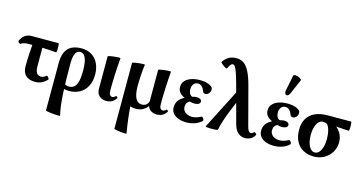

<svg xmlns="http://www.w3.org/2000/svg" viewBox="-101 -1169 3563 1884"><g transform="rotate(15 1680.5 -226.5)"><path d="M126 -113.8Q126 -174.8 129.6 -236.1Q133.3 -297.4 140.6 -388.2H238.8V-146Q238.8 -98.6 253.2 -75.9Q267.6 -53.2 297.4 -53.2Q310.5 -53.2 322.5 -58.3Q334.5 -63.5 349.1 -75.7Q353.5 -79.1 361.3 -72.8Q369.1 -66.4 374.3 -56.9Q379.4 -47.4 376 -43.9Q347.7 -14.6 319.1 -1.7Q290.5 11.2 253.4 11.2Q191.4 11.2 158.7 -20.8Q126 -52.7 126 -113.8ZM-4.4 -337.4Q14.2 -376 40.8 -395.5Q67.4 -415 113.8 -415H379.9Q384.3 -415 386 -391.8Q387.7 -368.7 386 -345.5Q384.3 -322.3 379.9 -322.3Q315.9 -327.1 274.2 -329.6Q232.4 -332 189.9 -332H94.2Q69.8 -332 51 -326.4Q32.2 -320.8 20.5 -312.5Q16.6 -309.6 9.8 -314.2Q2.9 -318.8 -1.7 -325.9Q-6.3 -333 -4.4 -337.4Z M432.1 253.9V-227.1Q432.1 -294.9 452.1 -338.6Q472.2 -382.3 512.5 -403.6Q552.7 -424.8 613.8 -424.8Q674.8 -424.8 718.5 -396.7Q762.2 -368.7 784.7 -319.6Q807.1 -270.5 807.1 -209Q807.1 -143.6 782.2 -93.8Q757.3 -43.9 710.4 -16.4Q663.6 11.2 599.6 11.2Q568.4 11.2 537.8 2.7Q507.3 -5.9 482.9 -27.3L520.5 -70.8Q535.2 -47.9 552.5 -38.8Q569.8 -29.8 587.9 -29.8Q620.6 -29.8 641.6 -49.1Q662.6 -68.4 672.9 -108.9Q683.1 -149.4 683.1 -213.4Q683.1 -259.8 677.2 -298.1Q671.4 -336.4 655.3 -361.8Q639.2 -387.2 609.9 -387.2Q590.8 -387.2 576.2 -374.8Q561.5 -362.3 553 -334Q544.4 -305.7 544.4 -260.7Q544.4 -92.3 549.1 10Q553.7 112.3 560.5 164.1Q567.4 215.8 578.6 268.6Q579.6 272.9 543 271Q506.3 269 469.2 263.7Q432.1 258.3 432.1 253.9Z M878.9 -89.4V-415Q878.9 -419.4 910.6 -424.8Q942.4 -430.2 974.1 -432.1Q1005.9 -434.1 1005.4 -429.7Q990.7 -256.3 990.7 -97.2Q990.7 -70.3 999.8 -56.2Q1008.8 -42 1025.9 -42Q1033.7 -42 1041.3 -45.9Q1048.8 -49.8 1058.6 -59.1Q1061 -61.5 1066.4 -58.8Q1071.8 -56.2 1075.2 -51Q1078.6 -45.9 1076.7 -43Q1058.6 -15.1 1035.2 -2Q1011.7 11.2 978.5 11.2Q934.6 11.2 906.7 -13.7Q878.9 -38.6 878.9 -89.4Z M1127 253.9V-415Q1127 -419.4 1158.9 -424.8Q1190.9 -430.2 1222.4 -432.1Q1253.9 -434.1 1253.4 -429.7Q1246.1 -379.4 1242.4 -320.8Q1238.8 -262.2 1238.8 -208.5Q1238.8 -127.9 1260.7 -86.4Q1282.7 -44.9 1325.2 -44.9Q1349.1 -44.9 1366 -57.1Q1382.8 -69.3 1392.1 -93.3V-415Q1392.1 -419.4 1423.8 -424.8Q1455.6 -430.2 1487.3 -432.1Q1519 -434.1 1518.6 -429.7Q1503.9 -256.3 1503.9 -97.2Q1503.9 -70.3 1512.9 -56.2Q1522 -42 1539.1 -42Q1546.9 -42 1554.4 -45.9Q1562 -49.8 1571.8 -59.1Q1574.2 -61.5 1579.6 -58.8Q1585 -56.2 1588.4 -51Q1591.8 -45.9 1589.8 -43Q1571.8 -15.1 1548.3 -2Q1524.9 11.2 1491.7 11.2Q1458 11.2 1433.1 -3.7Q1408.2 -18.6 1397.9 -49.3Q1377 -20 1345.9 -4.6Q1314.9 10.7 1277.3 10.7Q1261.7 10.7 1247.6 8.3Q1233.4 5.9 1220.7 1Q1224.6 53.2 1230 101.1Q1235.4 148.9 1241.2 189Q1247.1 229 1253.9 268.6Q1254.4 272.9 1222.7 271Q1190.9 269 1158.9 263.7Q1127 258.3 1127 253.9Z M1633.8 -101.1Q1633.8 -138.2 1652.6 -166.7Q1671.4 -195.3 1713.4 -217.3Q1678.7 -233.4 1660.9 -255.6Q1643.1 -277.8 1643.1 -311.5Q1643.1 -347.2 1666.3 -372.8Q1689.5 -398.4 1728.8 -411.6Q1768.1 -424.8 1815.9 -424.8Q1864.3 -424.8 1899.4 -412.1Q1934.6 -399.4 1945.8 -380.9Q1947.8 -377.4 1948.2 -372.1Q1948.7 -366.7 1948.7 -360.8Q1948.7 -347.2 1941.9 -334.7Q1935.1 -322.3 1924.1 -314.7Q1913.1 -307.1 1901.9 -307.1Q1892.1 -307.1 1884.8 -310.8Q1877.4 -314.5 1874.5 -321.8Q1862.3 -355.5 1845.5 -371.3Q1828.6 -387.2 1805.2 -387.2Q1777.8 -387.2 1761.7 -366.7Q1745.6 -346.2 1745.6 -315.9Q1745.6 -290 1756.1 -270.8Q1766.6 -251.5 1784.7 -246.6Q1805.7 -254.4 1828.1 -254.4Q1852.1 -254.4 1865.2 -245.4Q1878.4 -236.3 1878.4 -222.2Q1878.4 -206.5 1862.8 -197.3Q1847.2 -188 1820.3 -188Q1808.1 -188 1796.6 -189.9Q1785.2 -191.9 1775.4 -195.3Q1757.3 -189 1746.6 -173.1Q1735.8 -157.2 1735.8 -132.8Q1735.8 -108.9 1748.8 -91.6Q1761.7 -74.2 1783.4 -64.9Q1805.2 -55.7 1831.1 -55.7Q1851.1 -55.7 1872.8 -61.8Q1894.5 -67.9 1922.4 -82Q1928.7 -85 1935.8 -77.6Q1942.9 -70.3 1946.5 -59.8Q1950.2 -49.3 1946.8 -45.9Q1920.4 -19.5 1879.6 -4.2Q1838.9 11.2 1791.5 11.2Q1749.5 11.2 1713.6 -0.7Q1677.7 -12.7 1655.8 -38.1Q1633.8 -63.5 1633.8 -101.1Z M2271 -95.2 2168 -477.5Q2148.9 -548.3 2134.8 -587.6Q2120.6 -627 2109.9 -642.6Q2099.1 -658.2 2088.9 -658.2Q2080.6 -658.2 2074 -654.1Q2067.4 -649.9 2059.6 -638.4Q2051.8 -627 2039.6 -603.5Q2037.1 -598.6 2019.3 -609.1Q2001.5 -619.6 1985.8 -633.8Q1970.2 -647.9 1973.1 -652.3Q2000 -691.4 2031.7 -708.3Q2063.5 -725.1 2109.9 -725.1Q2149.4 -725.1 2180.4 -704.1Q2211.4 -683.1 2238.3 -631.6Q2265.1 -580.1 2288.6 -490.2L2388.7 -111.8Q2397.5 -77.6 2407.2 -64.7Q2417 -51.8 2429.7 -51.8Q2438 -51.8 2445.1 -55.4Q2452.1 -59.1 2461.9 -68.8Q2464.4 -71.3 2470.9 -67.4Q2477.5 -63.5 2482.7 -57.4Q2487.8 -51.3 2486.3 -48.3Q2471.2 -18.6 2444.8 -3.7Q2418.5 11.2 2384.8 11.2Q2361.3 11.2 2339.1 0.2Q2316.9 -10.7 2299.1 -34.4Q2281.2 -58.1 2271 -95.2ZM2214.8 -448.7 2250 -384.8 2177.2 -208Q2126.5 -84 2110.8 0Q2109.9 4.9 2077.9 6.6Q2045.9 8.3 2014.6 6.3Q1983.4 4.4 1985.8 0Z M2522.5 -101.1Q2522.5 -138.2 2541.3 -166.7Q2560.1 -195.3 2602.1 -217.3Q2567.4 -233.4 2549.6 -255.6Q2531.7 -277.8 2531.7 -311.5Q2531.7 -347.2 2554.9 -372.8Q2578.1 -398.4 2617.4 -411.6Q2656.7 -424.8 2704.6 -424.8Q2752.9 -424.8 2788.1 -412.1Q2823.2 -399.4 2834.5 -380.9Q2836.4 -377.4 2836.9 -372.1Q2837.4 -366.7 2837.4 -360.8Q2837.4 -347.2 2830.6 -334.7Q2823.7 -322.3 2812.7 -314.7Q2801.8 -307.1 2790.5 -307.1Q2780.8 -307.1 2773.4 -310.8Q2766.1 -314.5 2763.2 -321.8Q2751 -355.5 2734.1 -371.3Q2717.3 -387.2 2693.8 -387.2Q2666.5 -387.2 2650.4 -366.7Q2634.3 -346.2 2634.3 -315.9Q2634.3 -290 2644.8 -270.8Q2655.3 -251.5 2673.3 -246.6Q2694.3 -254.4 2716.8 -254.4Q2740.7 -254.4 2753.9 -245.4Q2767.1 -236.3 2767.1 -222.2Q2767.1 -206.5 2751.5 -197.3Q2735.8 -188 2709 -188Q2696.8 -188 2685.3 -189.9Q2673.8 -191.9 2664.1 -195.3Q2646 -189 2635.3 -173.1Q2624.5 -157.2 2624.5 -132.8Q2624.5 -108.9 2637.5 -91.6Q2650.4 -74.2 2672.1 -64.9Q2693.8 -55.7 2719.7 -55.7Q2739.7 -55.7 2761.5 -61.8Q2783.2 -67.9 2811 -82Q2817.4 -85 2824.5 -77.6Q2831.5 -70.3 2835.2 -59.8Q2838.9 -49.3 2835.4 -45.9Q2809.1 -19.5 2768.3 -4.2Q2727.5 11.2 2680.2 11.2Q2638.2 11.2 2602.3 -0.7Q2566.4 -12.7 2544.4 -38.1Q2522.5 -63.5 2522.5 -101.1ZM2655.3 -546.9 2686.5 -701.7Q2689 -714.8 2711.9 -712.6Q2734.9 -710.4 2754.6 -698.5Q2774.4 -686.5 2769.5 -674.8L2706.5 -530.3Q2696.3 -506.8 2682.1 -502.4Q2668 -498 2659.4 -511.2Q2650.9 -524.4 2655.3 -546.9Z M2879.9 -207Q2879.9 -272 2906.2 -318.4Q2932.6 -364.7 2986.3 -389.9Q3040 -415 3120.1 -415H3352.5Q3356.9 -415 3358.6 -391.8Q3360.4 -368.7 3358.6 -345.5Q3356.9 -322.3 3352.5 -322.3Q3257.3 -329.1 3190.4 -331.5L3193.8 -351.6Q3241.2 -322.3 3266.4 -281.2Q3291.5 -240.2 3291.5 -187.5Q3291.5 -133.3 3264.9 -87.9Q3238.3 -42.5 3191.2 -15.6Q3144 11.2 3085.9 11.2Q3025.4 11.2 2978.8 -13.9Q2932.1 -39.1 2906 -88.1Q2879.9 -137.2 2879.9 -207ZM3167.5 -186Q3167.5 -235.8 3157.2 -274.2Q3147 -312.5 3129.4 -332Q3108.9 -341.8 3085.4 -341.8Q3062 -341.8 3043.2 -321.8Q3024.4 -301.8 3013.9 -266.1Q3003.4 -230.5 3003.4 -186Q3003.4 -141.1 3013.9 -105.5Q3024.4 -69.8 3043.2 -49.8Q3062 -29.8 3085.4 -29.8Q3108.9 -29.8 3127.7 -49.8Q3146.5 -69.8 3157 -105.5Q3167.5 -141.1 3167.5 -186Z"/></g></svg>

Font: Junicode Two Beta VF
Style: Regular
Weight: 400
Designer: Peter S. Baker
Foundry: Briery Creek Software
Version: Version 1.031 beta; ttfautohint (v1.8.1.43-b0c9)